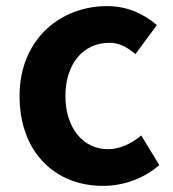

<svg xmlns="http://www.w3.org/2000/svg" viewBox="-20 -594 567 628"><path d="M317 14C379 14 447 -7 501 -54L442 -151C411 -125 373 -106 333 -106C253 -106 194 -174 194 -280C194 -385 252 -454 338 -454C369 -454 395 -441 423 -417L493 -512C452 -547 399 -574 330 -574C178 -574 44 -466 44 -280C44 -94 162 14 317 14Z"/></svg>

Font: Source Han Sans CN
Style: Bold
Weight: 700
Designer: Ryoko NISHIZUKA 西塚涼子 (kana, bopomofo & ideographs); Paul D. Hunt (Latin, Greek & Cyrillic); Sandoll Communications 산돌커뮤니
Foundry: Adobe
Version: Version 2.001;hotconv 1.0.107;makeotfexe 2.5.65593